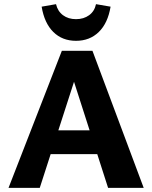

<svg xmlns="http://www.w3.org/2000/svg" viewBox="-20 -902 731 922"><path d="M499 0 314 -576H357L171 0H21L277 -658H424L670 0ZM137 -162 179 -276H473L532 -162ZM345 -706Q279 -706 236 -748.5Q193 -791 180 -870L249 -882Q257 -848 282.5 -829Q308 -810 345 -810Q382 -810 408 -829Q434 -848 441 -882L511 -870Q498 -791 454.5 -748.5Q411 -706 345 -706Z"/></svg>

Font: Ysabeau Infant ExtraBold
Style: Regular
Weight: 800
Designer: Christian Thalmann (Catharsis Fonts)
Version: Version 2.001;gftools[0.9.30]; featfreeze: ss01,ss02,lnum